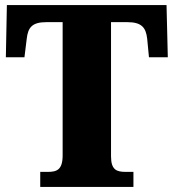

<svg xmlns="http://www.w3.org/2000/svg" viewBox="-20 -734 681 754"><path d="M138 0H504V-59H474C439 -59 416 -66 416 -120V-647H480C536 -647 553 -626 558 -582L565 -509H639L634 -714H7L3 -509H76L85 -582C90 -626 106 -647 162 -647H226V-124C226 -67 203 -59 168 -59H138Z"/></svg>

Font: Noto Serif Tamil SemiCondensed Black
Style: Italic
Weight: 900
Width: 4
Italic angle: -12°
Designer: Indian Type Foundry, Tom Grace, and the Monotype Design Team
Foundry: Monotype Imaging Inc.
Version: Version 2.003